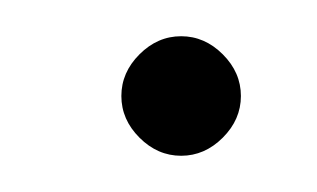

<svg xmlns="http://www.w3.org/2000/svg" viewBox="-20 -378 175 106"><path d="M80 -292Q67 -292 57 -302Q47 -312 47 -325Q47 -338 57 -348Q67 -358 80 -358Q93 -358 103 -348Q113 -338 113 -325Q113 -312 103 -302Q93 -292 80 -292Z"/></svg>

Font: DM Sans 16pt Thin
Style: Italic
Weight: 250
Italic angle: -10°
Version: Version 4.004;gftools[0.9.30]